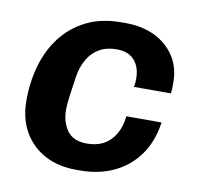

<svg xmlns="http://www.w3.org/2000/svg" viewBox="-65 -589 689 666"><g transform="rotate(10 279.5 -255.5)"><path d="M244 10Q181 10 133.5 -15.5Q86 -41 59.5 -87.5Q33 -134 33 -198Q33 -263 50 -321.5Q67 -380 101.5 -424.5Q136 -469 188 -495Q240 -521 311 -521H326Q384 -521 428.5 -499.5Q473 -478 499 -438Q525 -398 524 -343Q524 -335 524 -326Q524 -317 522 -308H392Q394 -315 394.5 -322.5Q395 -330 395 -338Q395 -377 374 -401.5Q353 -426 311 -426Q276 -426 250.5 -411.5Q225 -397 209.5 -370.5Q194 -344 188 -308Q182 -269 178 -237.5Q174 -206 174 -189Q174 -146 195.5 -116Q217 -86 265 -86Q299 -86 323.5 -99Q348 -112 364 -138.5Q380 -165 384 -203H508Q498 -133 463 -85.5Q428 -38 375.5 -14Q323 10 259 10Z"/></g></svg>

Font: Chivo SemiBold
Style: Italic
Weight: 600
Italic angle: -8.05°
Designer: Hector Gatti
Foundry: Omnibus-Type
Version: Version 2.002